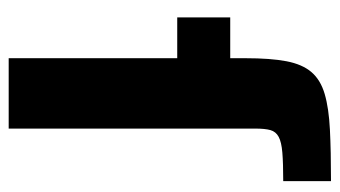

<svg xmlns="http://www.w3.org/2000/svg" viewBox="-190 -592 782 442"><g transform="rotate(90 201.0 -371.0)"><path d="M114 0V-388H20V-510H114V-545Q114 -603 121 -639.5Q128 -676 146 -697Q164 -718 196.5 -727.5Q229 -737 278.5 -739.5Q328 -742 397 -742V-632Q356 -632 331.5 -630Q307 -628 295 -621.5Q283 -615 279.5 -602.5Q276 -590 276 -567V0Z"/></g></svg>

Font: Saira Thin
Style: Bold
Weight: 700
Version: Version 1.101